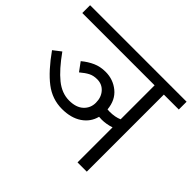

<svg xmlns="http://www.w3.org/2000/svg" viewBox="-168 -834 1027 1027"><g transform="rotate(45 345.0 -321.0)"><path d="M710 -583H597V0H527V-265Q491 -253 456 -253Q443 -253 436 -254Q423 -203 378.5 -173Q334 -143 266 -143Q192 -143 132 -189Q72 -235 6 -328L50 -362Q107 -282 156.5 -242Q206 -202 261 -202Q314 -202 342.5 -228.5Q371 -255 371 -295Q371 -336 347.5 -362.5Q324 -389 287 -389Q259 -389 238.5 -378.5Q218 -368 192 -346L156 -395Q186 -420 218.5 -434.5Q251 -449 291 -449Q348 -449 391 -414Q434 -379 440 -314Q446 -313 456 -313Q498 -313 527 -326V-583H-20V-642H710Z"/></g></svg>

Font: Martel Sans Light
Style: Regular
Weight: 300
Designer: Dan Reynolds and Mathieu Réguer
Foundry: Dan Reynolds and Mathieu Réguer
Version: Version 1.002; ttfautohint (v1.1) -l 5 -r 5 -G 72 -x 0 -D la